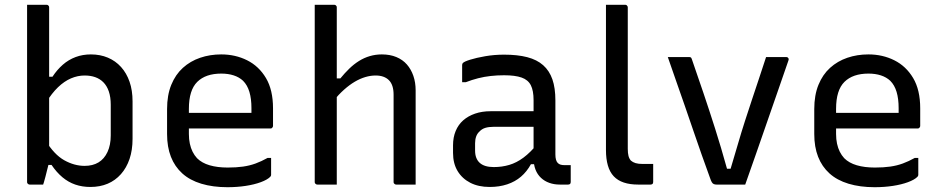

<svg xmlns="http://www.w3.org/2000/svg" viewBox="-20 -770 3940 801"><path d="M160 0Q152 0 142 0Q132 0 122 0Q112 0 104 0Q101 0 98.5 -1.5Q96 -3 94.5 -5Q93 -7 93 -11Q93 -89 93 -166Q93 -243 93 -320.5Q93 -398 93 -475Q93 -552 93 -630Q93 -660 93 -690.5Q93 -721 93 -750Q104 -750 114 -750Q124 -750 134 -750Q144 -750 154 -750Q164 -750 174 -750Q178 -750 180 -748.5Q182 -747 183.5 -745Q185 -743 185 -739Q185 -658 185 -577.5Q185 -497 185 -416.5Q185 -336 185 -255.5Q185 -175 185 -94Q185 -94 182.5 -84Q180 -74 176.5 -60.5Q173 -47 169.5 -32.5Q166 -18 163 -9Q160 0 160 0ZM162 -82 170 -184Q206 -125 248 -101.5Q290 -78 333 -78Q367 -78 391 -92.5Q415 -107 428.5 -136Q442 -165 442 -205V-333Q442 -365 434 -388.5Q426 -412 411 -427Q397 -441 377.5 -448Q358 -455 333 -455Q304 -455 276 -443Q248 -431 222 -406Q196 -381 172 -342V-450H199Q218 -479 242 -500Q266 -521 295.5 -532Q325 -543 359 -543Q398 -543 430 -529.5Q462 -516 485 -490.5Q508 -465 520.5 -429Q533 -393 533 -347V-191Q533 -144 520.5 -107Q508 -70 484.5 -43.5Q461 -17 429 -3.5Q397 10 357 10Q323 10 294 0Q265 -10 240.5 -30.5Q216 -51 195 -82Z M903 -543Q962 -543 1011 -518.5Q1060 -494 1089.5 -444.5Q1119 -395 1119 -318V-245Q1119 -242 1117.5 -239.5Q1116 -237 1114 -235.5Q1112 -234 1108 -234H849Q832 -234 815 -234Q798 -234 782 -234H752L739 -299H1029Q1029 -304 1029 -309Q1029 -314 1029 -319Q1029 -358 1020.5 -386.5Q1012 -415 994 -433Q978 -448 955 -455.5Q932 -463 903 -463Q838 -463 803 -428.5Q768 -394 768 -316V-211Q768 -189 772 -170.5Q776 -152 783.5 -137Q791 -122 802 -110Q822 -90 854.5 -80.5Q887 -71 930 -71Q966 -71 994 -75Q1022 -79 1046.5 -88Q1071 -97 1096 -111H1111Q1111 -93 1111 -75Q1111 -57 1111 -40Q1111 -38 1110 -36Q1109 -34 1107 -32Q1095 -20 1068 -10Q1041 0 1005 5.5Q969 11 929 11Q868 11 820 -3.5Q772 -18 740.5 -46.5Q709 -75 693 -116Q677 -157 677 -211V-315Q677 -373 694.5 -416Q712 -459 743 -487Q774 -515 815 -529Q856 -543 903 -543Z M1304 0Q1301 0 1298.5 -1.5Q1296 -3 1294.5 -5Q1293 -7 1293 -11Q1293 -91 1293 -170.5Q1293 -250 1293 -330.5Q1293 -411 1293 -491Q1293 -571 1293 -651Q1293 -683 1293 -708.5Q1293 -734 1293 -750Q1309 -750 1322.5 -750Q1336 -750 1348.5 -750Q1361 -750 1374 -750Q1378 -750 1380 -748.5Q1382 -747 1383.5 -745Q1385 -743 1385 -739Q1385 -647 1385 -554.5Q1385 -462 1385 -369.5Q1385 -277 1385 -184.5Q1385 -92 1385 0Q1371 0 1358 0Q1345 0 1332 0Q1319 0 1304 0ZM1370 -348V-443H1400Q1418 -465 1437 -483.5Q1456 -502 1477.5 -515.5Q1499 -529 1523 -536Q1547 -543 1573 -543Q1607 -543 1633.5 -532Q1660 -521 1677.5 -501Q1695 -481 1704.5 -453.5Q1714 -426 1714 -393Q1714 -345 1714 -297Q1714 -249 1714 -200.5Q1714 -152 1714 -103Q1714 -77 1714 -51.5Q1714 -26 1714 0Q1692 0 1673.5 0Q1655 0 1633 0Q1630 0 1627.5 -1.5Q1625 -3 1623.5 -5Q1622 -7 1622 -11Q1622 -72 1622 -132.5Q1622 -193 1622 -253.5Q1622 -314 1622 -375Q1622 -416 1602.5 -435.5Q1583 -455 1547 -455Q1526 -455 1504 -448.5Q1482 -442 1460 -429Q1438 -416 1415.5 -396Q1393 -376 1370 -348Z M2297 -351Q2297 -323 2297 -295Q2297 -267 2297 -238.5Q2297 -210 2297 -182Q2297 -154 2297 -126Q2297 -113 2299.5 -104Q2302 -95 2307 -90Q2312 -85 2319 -83Q2326 -81 2336 -81Q2338 -81 2340.5 -81Q2343 -81 2346 -81H2361Q2361 -63 2361 -46Q2361 -29 2361 -11Q2361 -5 2358 -2.5Q2355 0 2350 0Q2345 0 2334.5 0Q2324 0 2315 0Q2292 0 2272 -7Q2252 -14 2237 -28Q2222 -42 2214 -62.5Q2206 -83 2206 -111Q2206 -146 2206 -183.5Q2206 -221 2206 -256Q2206 -272 2206 -288Q2206 -304 2206 -320Q2206 -336 2206 -352Q2206 -392 2194.5 -414.5Q2183 -437 2156 -446.5Q2129 -456 2083 -456Q2054 -456 2027 -453Q2000 -450 1974.5 -443.5Q1949 -437 1923 -427H1908Q1908 -445 1908 -463Q1908 -481 1908 -499Q1908 -502 1909 -504Q1910 -506 1911 -507Q1916 -513 1941.5 -521Q1967 -529 2004.5 -535.5Q2042 -542 2083 -542Q2139 -542 2179.5 -531.5Q2220 -521 2246 -498Q2272 -475 2284.5 -439Q2297 -403 2297 -351ZM1962 -142Q1962 -108 1981.5 -90.5Q2001 -73 2040 -73Q2074 -73 2104.5 -82Q2135 -91 2164 -112.5Q2193 -134 2224 -172V-85H2195Q2178 -54 2153.5 -33Q2129 -12 2096 -1Q2063 10 2023 10Q1976 10 1942 -7.5Q1908 -25 1889 -56.5Q1870 -88 1870 -132V-164Q1870 -197 1881 -223.5Q1892 -250 1912.5 -268Q1933 -286 1962 -296Q1991 -306 2027 -306Q2062 -306 2094.5 -306Q2127 -306 2159 -306Q2191 -306 2224 -306Q2233 -306 2236.5 -295.5Q2240 -285 2241 -270Q2242 -255 2242 -241Q2205 -241 2173.5 -241Q2142 -241 2110 -241Q2078 -241 2040 -241Q2019 -241 2004.5 -236.5Q1990 -232 1980 -221Q1971 -213 1966.5 -200.5Q1962 -188 1962 -172Z M2508 -627Q2508 -660 2508 -690.5Q2508 -721 2508 -750Q2523 -750 2531 -750Q2539 -750 2543.5 -750Q2548 -750 2552.5 -750Q2557 -750 2564.5 -750Q2572 -750 2588 -750Q2592 -750 2594 -748.5Q2596 -747 2597.5 -744.5Q2599 -742 2599 -739Q2599 -680 2599 -621Q2599 -562 2599 -503Q2599 -444 2599 -385Q2599 -326 2599 -267Q2599 -208 2599 -149Q2599 -131 2602 -119.5Q2605 -108 2612 -100Q2620 -93 2631.5 -89.5Q2643 -86 2661 -86Q2664 -86 2668.5 -86Q2673 -86 2678 -86Q2683 -86 2687 -86Q2691 -86 2694 -86H2705Q2705 -69 2705 -49Q2705 -29 2705 -11Q2705 -5 2702 -2.5Q2699 0 2694 0Q2690 0 2687 0Q2684 0 2678.5 0Q2673 0 2664.5 0Q2656 0 2642 0Q2608 0 2582.5 -8.5Q2557 -17 2540.5 -34.5Q2524 -52 2516 -79.5Q2508 -107 2508 -144Q2508 -204 2508 -264.5Q2508 -325 2508 -385.5Q2508 -446 2508 -506Q2508 -566 2508 -627Z M2856 -532Q2859 -532 2861 -531Q2863 -530 2864.5 -527.5Q2866 -525 2867 -521Q2891 -452 2915 -381Q2939 -310 2963.5 -233Q2988 -156 3013 -66H3028Q3044 -119 3058.5 -169Q3073 -219 3088 -265.5Q3103 -312 3118 -357Q3133 -402 3147.5 -445.5Q3162 -489 3176 -532Q3197 -532 3218 -532Q3239 -532 3260 -532Q3264 -532 3266.5 -530Q3269 -528 3270 -525Q3271 -522 3269 -517Q3247 -453 3224.5 -388.5Q3202 -324 3179.5 -259Q3157 -194 3134.5 -129.5Q3112 -65 3089 0Q3058 0 3027 0Q2996 0 2969 0Q2963 0 2958 -2Q2953 -4 2949.5 -10Q2946 -16 2942 -28Q2925 -75 2907.5 -124Q2890 -173 2873 -223.5Q2856 -274 2838 -325.5Q2820 -377 2802 -428.5Q2784 -480 2766 -532Q2789 -532 2811 -532Q2833 -532 2856 -532Z M3603 -543Q3662 -543 3711 -518.5Q3760 -494 3789.5 -444.5Q3819 -395 3819 -318V-245Q3819 -242 3817.5 -239.5Q3816 -237 3814 -235.5Q3812 -234 3808 -234H3549Q3532 -234 3515 -234Q3498 -234 3482 -234H3452L3439 -299H3729Q3729 -304 3729 -309Q3729 -314 3729 -319Q3729 -358 3720.5 -386.5Q3712 -415 3694 -433Q3678 -448 3655 -455.5Q3632 -463 3603 -463Q3538 -463 3503 -428.5Q3468 -394 3468 -316V-211Q3468 -189 3472 -170.5Q3476 -152 3483.5 -137Q3491 -122 3502 -110Q3522 -90 3554.5 -80.5Q3587 -71 3630 -71Q3666 -71 3694 -75Q3722 -79 3746.5 -88Q3771 -97 3796 -111H3811Q3811 -93 3811 -75Q3811 -57 3811 -40Q3811 -38 3810 -36Q3809 -34 3807 -32Q3795 -20 3768 -10Q3741 0 3705 5.5Q3669 11 3629 11Q3568 11 3520 -3.5Q3472 -18 3440.5 -46.5Q3409 -75 3393 -116Q3377 -157 3377 -211V-315Q3377 -373 3394.5 -416Q3412 -459 3443 -487Q3474 -515 3515 -529Q3556 -543 3603 -543Z"/></svg>

Font: Recursive
Style: Regular
Weight: 400
Version: Version 1.085